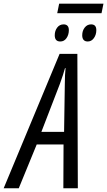

<svg xmlns="http://www.w3.org/2000/svg" viewBox="-85 -1004 572 1024"><path d="M-65.4 0 232.9 -716.8H327.6L330.1 0H252.9L253.9 -233.4H110.8L15.1 0ZM135.7 -300.8H256.8L260.7 -556.6Q260.7 -580.6 261.7 -601.8Q262.7 -623 264.6 -640.6H261.7Q256.8 -624 250.5 -603.3Q244.1 -582.5 234.4 -556.6ZM220.2 -933.6 230.5 -984.4H466.8L456.5 -933.6ZM236.8 -782.7Q221.7 -782.7 214.4 -791Q207 -799.3 207 -815.9Q207 -839.8 220 -856.9Q232.9 -874 254.4 -874Q267.6 -874 274.9 -866.5Q282.2 -858.9 282.2 -843.3Q282.2 -818.8 269.8 -800.8Q257.3 -782.7 236.8 -782.7ZM382.8 -782.7Q368.7 -782.7 361.1 -791Q353.5 -799.3 353.5 -815.9Q353.5 -839.8 366.7 -856.9Q379.9 -874 400.9 -874Q414.6 -874 421.6 -866.5Q428.7 -858.9 428.7 -843.3Q428.7 -818.8 415.8 -800.8Q402.8 -782.7 382.8 -782.7Z"/></svg>

Font: Open Sans Condensed
Style: Italic
Weight: 400
Width: 3
Italic angle: -12°
Designer: Monotype Design Team
Foundry: Monotype Imaging Inc.
Version: Version 3.000